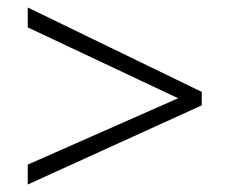

<svg xmlns="http://www.w3.org/2000/svg" viewBox="-20 -697 612 512"><path d="M54 -205V-258L455 -435L54 -624V-677L518 -452V-416Z"/></svg>

Font: Noto Sans Kannada UI Light
Style: Regular
Weight: 300
Designer: Jelle Bosma - Monotype Design Team
Foundry: Monotype Imaging Inc.
Version: Version 2.005; ttfautohint (v1.8.4.7-5d5b)